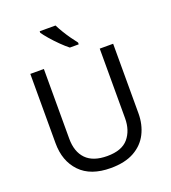

<svg xmlns="http://www.w3.org/2000/svg" viewBox="-167 -1066 1064 1198"><g transform="rotate(-20 365.5 -467.0)"><path d="M640 -252Q640 -178 610 -118.5Q580 -59 518.5 -24.5Q457 10 362 10Q229 10 159.5 -62.5Q90 -135 90 -254V-714H180V-251Q180 -164 226.5 -116Q273 -68 367 -68Q464 -68 507.5 -119.5Q551 -171 551 -252V-714H640ZM341 -944Q352 -922 368.5 -894.5Q385 -867 403.5 -841Q422 -815 437 -796V-784H378Q355 -802 326 -830.5Q297 -859 272.5 -887.5Q248 -916 236 -934V-944Z"/></g></svg>

Font: Noto Sans Tai Le
Style: Regular
Weight: 400
Designer: Monotype Design Team
Foundry: Monotype Imaging Inc.
Version: Version 2.002; ttfautohint (v1.8.4.7-5d5b)